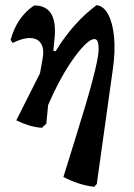

<svg xmlns="http://www.w3.org/2000/svg" viewBox="-20 -487 519 742"><path d="M344 235Q312 231 283 221.5Q254 212 225 197Q251 113 272.5 44Q294 -25 310.5 -80.5Q327 -136 338 -178Q349 -220 355 -249.5Q361 -279 361 -296Q361 -319 357 -327.5Q353 -336 345 -336Q330 -336 307 -313Q284 -290 256.5 -250Q229 -210 202 -157.5Q175 -105 152 -47L142 7Q116 5 91.5 -2.5Q67 -10 43 -22L179 -292L195 -289Q262 -399 353 -467Q381 -464 398.5 -430.5Q416 -397 421 -342.5Q426 -288 416 -219L354 224ZM142 7 102 -24 144 -256Q152 -297 139 -318Q126 -339 97.5 -340Q69 -341 29 -321L21 -333Q45 -421 112 -466Q159 -466 178.5 -432.5Q198 -399 190 -331L159 -9Z"/></svg>

Font: Alegreya SemiBold
Style: Italic
Weight: 600
Italic angle: -7°
Designer: Juan Pablo del Peral
Foundry: Huerta Tipografica
Version: Version 2.009